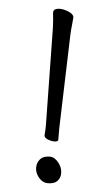

<svg xmlns="http://www.w3.org/2000/svg" viewBox="-52 -748 455 792"><g transform="rotate(5 175.0 -351.5)"><path d="M204 -173Q204 -165 188 -165Q175 -165 160.5 -171Q146 -177 146 -187V-188Q147 -196 147.5 -206.5Q148 -217 148 -227L142 -614Q142 -635 140 -661Q138 -687 137 -693V-695Q137 -704 144.5 -708Q152 -712 163 -712Q181 -712 201.5 -703Q222 -694 222 -681V-680Q221 -664 219 -647.5Q217 -631 216 -609L204 -223ZM228 -37Q228 -17 215.5 -4Q203 9 176 9Q155 9 139 -10Q123 -29 123 -51Q123 -72 136 -86.5Q149 -101 176 -101Q195 -101 211.5 -80.5Q228 -60 228 -37Z"/></g></svg>

Font: QiushuiShotai
Style: Regular
Weight: 600
Designer: Fontworks Inc.
Foundry: Fontworks Inc.
Version: Version 1.250